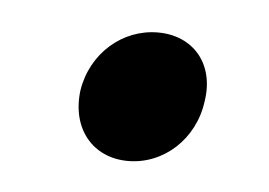

<svg xmlns="http://www.w3.org/2000/svg" viewBox="-27 -154 272 194"><g transform="rotate(5 109.0 -57.0)"><path d="M127 -123C91 -123 60 -96 54 -58C49 -19 72 9 108 9C144 9 175 -19 180 -58C186 -96 163 -123 127 -123Z"/></g></svg>

Font: Trueno
Style: RoundIt
Weight: 400
Designer: Julieta Ulanovsky, Jasper
Foundry: Julieta Ulanovsky, Cannot Into Space Fonts
Version: Version 3.001